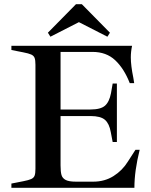

<svg xmlns="http://www.w3.org/2000/svg" viewBox="-20 -890 717 910"><path d="M34 -20 90 -31Q116 -36 128 -41.5Q140 -47 144 -57.5Q148 -68 148 -90V-583Q148 -605 144 -615.5Q140 -626 128 -631.5Q116 -637 90 -642L34 -653V-673H606Q600 -645 600 -618Q600 -579 612 -521L616 -496H595Q568 -565 526 -604.5Q484 -644 418 -644H267V-371H408Q457 -371 477.5 -389Q498 -407 506 -448L514 -494H534V-217H514L505 -264Q498 -304 477.5 -322Q457 -340 409 -340H267V-106Q267 -76 271.5 -60.5Q276 -45 291.5 -37Q307 -29 340 -29H422Q476 -29 518 -55.5Q560 -82 586 -124L622 -180H642Q617 -80 617 0H34ZM368 -870 501 -735 489 -716 354 -785 219 -716 207 -735 340 -870Z"/></svg>

Font: Ibarra Real Nova SemiBold
Style: Regular
Weight: 600
Designer: Jose Maria Ribagorda & Octavio Pardo
Foundry: Jose Maria Ribagorda
Version: Version 1.014